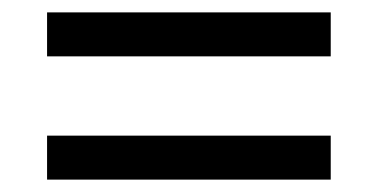

<svg xmlns="http://www.w3.org/2000/svg" viewBox="-20 -507 612 310"><path d="M56 -416V-487H514V-416ZM56 -217V-288H514V-217Z"/></svg>

Font: Noto Sans Nag Mundari
Style: Regular
Weight: 400
Designer: Muthu Nedumaran
Version: Version 1.000; ttfautohint (v1.8.4.7-5d5b)